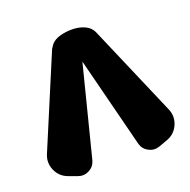

<svg xmlns="http://www.w3.org/2000/svg" viewBox="-108 -690 789 797"><g transform="rotate(-20 286.0 -291.5)"><path d="M555.2 -133.9 380.1 -540.7C373.1 -554.2 363 -564.2 349.8 -570.7C325.7 -582.6 297 -586.4 263.6 -582.1C230.3 -577.9 207.5 -567.3 195.5 -550.4L185.8 -535.8L16.8 -133.9C6.9 -110.8 7 -87.7 17 -64.6C27 -41.6 43.8 -25.7 67.4 -17.1L105.8 -3.1C122 2.8 137.9 1.9 153.4 -5.8C168.9 -13.6 179.2 -25.7 184.2 -42.2L286 -443.5L387.8 -42.2C392.8 -25.7 403.1 -13.5 418.6 -5.8C434.1 1.9 449.9 2.8 466.2 -3.1L504.6 -17.1C528.2 -25.7 545 -41.6 555 -64.6C565 -87.7 565.1 -110.8 555.2 -133.9Z"/></g></svg>

Font: Qalbi
Style: Regular
Weight: 400
Version: Version 001.000